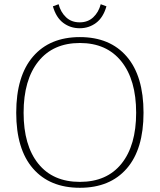

<svg xmlns="http://www.w3.org/2000/svg" viewBox="-20 -881 758 911"><path d="M231 -851 258 -861Q268 -823 293.5 -799Q319 -775 358 -775Q397 -775 422.5 -799Q448 -823 458 -861L485 -851Q470 -798 436 -772.5Q402 -747 358 -747Q314 -747 280 -772.5Q246 -798 231 -851ZM57 -346Q57 -520 136.5 -612.5Q216 -705 359 -705Q502 -705 581.5 -612.5Q661 -520 661 -346Q661 -173 581.5 -81.5Q502 10 359 10Q216 10 136.5 -81.5Q57 -173 57 -346ZM626 -346Q626 -502 556 -589.5Q486 -677 359 -677Q232 -677 162 -589.5Q92 -502 92 -346Q92 -191 161.5 -104.5Q231 -18 359 -18Q487 -18 556.5 -104.5Q626 -191 626 -346Z"/></svg>

Font: Maitree ExtraLight
Style: Regular
Weight: 275
Designer: CadsonDemak Team
Foundry: CadsonDemak
Version: Version 1.003